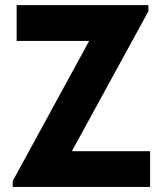

<svg xmlns="http://www.w3.org/2000/svg" viewBox="-20 -740 644 760"><path d="M30.3 -23.4 332 -576.2V-578.1H45.9V-719.7H567.4V-695.3L265.6 -143.6V-141.6H574.2V0H30.3Z"/></svg>

Font: Reddit Sans Chocolate ExtraBold
Style: Regular
Weight: 800
Designer: Stephen Hutchings
Foundry: Reddit
Version: Version 1.011